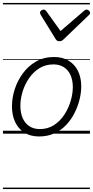

<svg xmlns="http://www.w3.org/2000/svg" viewBox="-20 -905 630 1300"><path d="M245 19Q186 19 145 -7Q104 -33 82.5 -79Q61 -125 61 -186Q61 -242 79.5 -300Q98 -358 134.5 -408Q171 -458 224 -488.5Q277 -519 346 -519Q404 -519 445 -494Q486 -469 508 -424.5Q530 -380 530 -320Q530 -277 518.5 -230.5Q507 -184 484.5 -139.5Q462 -95 428 -59Q394 -23 348 -2Q302 19 245 19ZM250 -31Q304 -31 345.5 -58Q387 -85 415 -127.5Q443 -170 458 -220Q473 -270 473 -315Q473 -362 457.5 -396.5Q442 -431 412.5 -450Q383 -469 342 -469Q288 -469 246.5 -443Q205 -417 176 -374.5Q147 -332 132.5 -283Q118 -234 118 -189Q118 -141 133.5 -105.5Q149 -70 178.5 -50.5Q208 -31 250 -31ZM567 -840Q575 -840 582.5 -833Q590 -826 590 -818Q590 -813 587.5 -809.5Q585 -806 581 -802L411 -639Q403 -631 396.5 -628.5Q390 -626 381 -626Q374 -626 368 -629Q362 -632 357 -640L256 -804Q254 -808 252.5 -812Q251 -816 251 -819Q251 -828 259.5 -834Q268 -840 275 -840Q282 -840 285.5 -837.5Q289 -835 293 -830L390 -695L547 -830Q553 -835 557.5 -837.5Q562 -840 567 -840ZM0 365H589V375H0ZM0 -20H589V0H0ZM0 -505H589V-500H0ZM0 -885H589V-875H0Z"/></svg>

Font: Playwrite IS Guides
Style: Regular
Weight: 400
Designer: Veronika Burian, José Scaglione
Foundry: TypeTogether
Version: Version 1.003